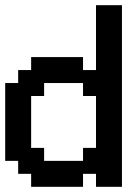

<svg xmlns="http://www.w3.org/2000/svg" viewBox="-20 -720 540 740"><path d="M100 -150V-350H150V-400H300V-350H350V-150H300V-100H150V-150ZM450 0V-700H350V-450H300V-500H100V-450H50V-400H0V-100H50V-50H100V0H300V-50H350V0Z"/></svg>

Font: Analogue OS
Style: Regular
Weight: 400
Designer: AbFarid
Version: Version 1.000